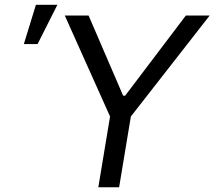

<svg xmlns="http://www.w3.org/2000/svg" viewBox="-20 -793 908 813"><path d="M254.3 -727.3H355.1L501.4 -387.8H509.9L767 -727.3H867.9L534.1 -299.7L484.4 0H396.3L446 -299.7ZM81 -606.5 132.1 -772.7H223L139.2 -606.5Z"/></svg>

Font: Inter UI
Style: Italic
Weight: 400
Italic angle: -9.39999°
Designer: Rasmus Andersson
Foundry: rsms
Version: 3.2;8d6f07862